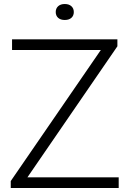

<svg xmlns="http://www.w3.org/2000/svg" viewBox="-20 -936 644 956"><path d="M33.5 0V-34.5L482 -687H40V-740H564.5V-705.5L116.5 -53H571V0ZM302.5 -836.5Q281.5 -836.5 269.5 -847.2Q257.5 -858 257.5 -876Q257.5 -894 269.5 -905Q281.5 -916 302.5 -916Q323.5 -916 335.5 -905Q347.5 -894 347.5 -876Q347.5 -858 335.5 -847.2Q323.5 -836.5 302.5 -836.5Z"/></svg>

Font: Encode Sans SemiExpanded SemiExpanded Light
Style: Regular
Weight: 300
Width: 6
Designer: Multiple Designers
Foundry: Impallari Type
Version: Version 3.000; ttfautohint (v1.8.3) -l 8 -r 50 -G 200 -x 14 